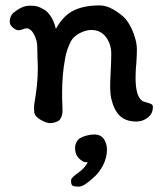

<svg xmlns="http://www.w3.org/2000/svg" viewBox="-20 -452 605 711"><path d="M546 -57Q547 -33 528.5 -17.5Q510 -2 485 -2Q446 -2 424 -23Q402 -44 392 -87Q388 -104 388 -134Q388 -151 390 -189Q392 -229 392 -253Q392 -288 372.5 -314.5Q353 -341 318 -341Q297 -341 274 -328.5Q251 -316 242 -298Q227 -269 221 -235Q210 -175 210 -110Q210 -79 211 -62Q211 -58 211.5 -46.5Q212 -35 209.5 -25.5Q207 -16 201 -8Q196 -3 185.5 0.5Q175 4 166 4Q152 4 131 -8Q110 -20 107 -35L106 -52Q106 -61 108 -73Q120 -143 120 -195Q120 -218 119 -231L118 -278Q118 -302 106 -324.5Q94 -347 78 -347Q73 -347 64 -343.5Q55 -340 49 -340Q39 -340 27.5 -350Q16 -360 16 -371Q16 -392 30 -405Q45 -417 59.5 -424Q74 -431 93 -431Q109 -431 119 -428Q129 -425 146 -415Q155 -410 167 -393Q179 -376 187 -345Q213 -393 251.5 -412.5Q290 -432 350 -432Q373 -432 399.5 -417Q426 -402 445 -382Q463 -360 475 -327.5Q487 -295 487 -269Q487 -254 485 -220Q482 -193 482 -163Q482 -93 509 -77Q514 -75 525 -72Q536 -69 541 -66Q546 -63 546 -57ZM286 145Q258 129 258 96Q258 83 264.5 72Q271 61 282 57Q291 52 304.5 49Q318 46 330 46Q352 46 364 62Q376 78 376 103Q376 132 361.5 160Q347 188 328 204Q291 239 273 239Q253 239 248 235Q243 231 243 216Q243 208 259.5 195.5Q276 183 281 179Q295 167 305 149Q303 149 296.5 148.5Q290 148 286 145Z"/></svg>

Font: Itim
Style: Regular
Weight: 400
Designer: Suppakit Chalermlarp
Version: Version 1.002g